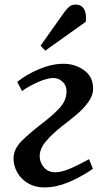

<svg xmlns="http://www.w3.org/2000/svg" viewBox="-20 -803 470 837"><path d="M55 -446Q96 -479 151.5 -502Q207 -525 256 -525Q308 -525 347 -496.5Q386 -468 386 -416Q386 -387 365 -358Q344 -329 313 -303Q282 -277 253 -255Q206 -218 179.5 -186Q153 -154 153 -121Q153 -96 171 -74Q189 -52 221 -52Q247 -52 282 -66.5Q317 -81 368 -109L385 -67Q331 -30 277.5 -8Q224 14 173 14Q133 14 103 -3.5Q73 -21 56 -50Q39 -79 39 -112Q39 -154 76.5 -190.5Q114 -227 170 -270Q217 -306 243.5 -336.5Q270 -367 270 -406Q270 -431 252.5 -447Q235 -463 212 -463Q187 -463 147.5 -446Q108 -429 76 -406ZM261 -751Q273 -767 283.5 -775Q294 -783 310 -783Q334 -783 346 -764Q358 -745 354 -708L177 -582L157 -604Z"/></svg>

Font: Literata 36pt Medium
Style: Italic
Weight: 500
Italic angle: -2°
Designer: Latin by Veronika Burian and Jose Scaglione. Greek by Irene Vlachou. Cyrillic by Vera Evstafieva
Foundry: TypeTogether
Version: Version 3.002